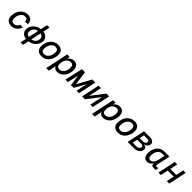

<svg xmlns="http://www.w3.org/2000/svg" viewBox="634 -2946 5332 5332"><g transform="rotate(45 3300.0 -280.0)"><path d="M250 12Q159 12 109 -41.5Q59 -95 59 -189Q59 -263 81.5 -327.5Q104 -392 144.5 -440.5Q185 -489 241.5 -516.5Q298 -544 366 -544Q455 -544 502.5 -493.5Q550 -443 550 -353L445 -346Q445 -401 422 -426Q399 -451 347 -451Q296 -451 255 -417Q214 -383 189.5 -327Q165 -271 165 -203Q165 -81 269 -81Q317 -81 355 -109.5Q393 -138 415 -194L517 -188Q484 -93 414.5 -40.5Q345 12 250 12Z M765 150 803 -26Q699 -39 649.5 -104Q600 -169 621 -269Q635 -335 675 -387Q715 -439 774 -471Q833 -503 906 -512L948 -710H1044L1002 -511Q1104 -498 1152.5 -433Q1201 -368 1181 -269Q1167 -203 1127.5 -151.5Q1088 -100 1029.5 -68Q971 -36 899 -27L861 150ZM723 -269Q710 -209 736.5 -170Q763 -131 822 -120L886 -418Q822 -407 779 -368Q736 -329 723 -269ZM1079 -269Q1092 -328 1066 -367.5Q1040 -407 982 -418L918 -120Q982 -132 1024 -171Q1066 -210 1079 -269Z M1444 12Q1347 12 1296 -40Q1245 -92 1245 -177Q1245 -249 1265.5 -315Q1286 -381 1325.5 -432.5Q1365 -484 1423 -514Q1481 -544 1556 -544Q1653 -544 1704 -492Q1755 -440 1755 -355Q1755 -283 1734.5 -217Q1714 -151 1674.5 -99.5Q1635 -48 1577 -18Q1519 12 1444 12ZM1458 -81Q1512 -81 1555 -115.5Q1598 -150 1623.5 -208Q1649 -266 1649 -339Q1649 -398 1622.5 -424.5Q1596 -451 1542 -451Q1488 -451 1445 -416.5Q1402 -382 1376.5 -323.5Q1351 -265 1351 -193Q1351 -133 1377.5 -107Q1404 -81 1458 -81Z M1774 150 1918 -532H2014L1998 -445Q2031 -493 2078.5 -518.5Q2126 -544 2181 -544Q2266 -544 2309.5 -490Q2353 -436 2353 -347Q2353 -270 2330 -204Q2307 -138 2267 -89.5Q2227 -41 2174 -14.5Q2121 12 2060 12Q2007 12 1971.5 -11Q1936 -34 1923 -75L1875 150ZM2053 -81Q2111 -81 2154 -115Q2197 -149 2220.5 -205.5Q2244 -262 2245 -330Q2246 -451 2144 -451Q2091 -451 2048.5 -419.5Q2006 -388 1981 -330.5Q1956 -273 1956 -195Q1956 -138 1982.5 -109.5Q2009 -81 2053 -81Z M2377 0 2498 -532H2618L2674 -116L2904 -532H3023L2910 0H2815L2883 -324L2701 0H2596L2549 -328L2473 0Z M3034 0 3146 -532H3242L3160 -148L3459 -532H3566L3454 0H3359L3439 -376L3147 0Z M3574 150 3718 -532H3814L3798 -445Q3831 -493 3878.5 -518.5Q3926 -544 3981 -544Q4066 -544 4109.5 -490Q4153 -436 4153 -347Q4153 -270 4130 -204Q4107 -138 4067 -89.5Q4027 -41 3974 -14.5Q3921 12 3860 12Q3807 12 3771.5 -11Q3736 -34 3723 -75L3675 150ZM3853 -81Q3911 -81 3954 -115Q3997 -149 4020.5 -205.5Q4044 -262 4045 -330Q4046 -451 3944 -451Q3891 -451 3848.5 -419.5Q3806 -388 3781 -330.5Q3756 -273 3756 -195Q3756 -138 3782.5 -109.5Q3809 -81 3853 -81Z M4444 12Q4347 12 4296 -40Q4245 -92 4245 -177Q4245 -249 4265.5 -315Q4286 -381 4325.5 -432.5Q4365 -484 4423 -514Q4481 -544 4556 -544Q4653 -544 4704 -492Q4755 -440 4755 -355Q4755 -283 4734.5 -217Q4714 -151 4674.5 -99.5Q4635 -48 4577 -18Q4519 12 4444 12ZM4458 -81Q4512 -81 4555 -115.5Q4598 -150 4623.5 -208Q4649 -266 4649 -339Q4649 -398 4622.5 -424.5Q4596 -451 4542 -451Q4488 -451 4445 -416.5Q4402 -382 4376.5 -323.5Q4351 -265 4351 -193Q4351 -133 4377.5 -107Q4404 -81 4458 -81Z M4824 0 4936 -532H5152Q5246 -532 5292 -492.5Q5338 -453 5323 -384Q5313 -339 5276 -310Q5239 -281 5183 -275Q5247 -269 5277 -236.5Q5307 -204 5296 -151Q5281 -80 5218.5 -40Q5156 0 5062 0ZM4985 -310H5107Q5153 -310 5184 -329Q5215 -348 5222 -380Q5229 -412 5206 -430Q5183 -448 5136 -448H5015ZM4936 -84H5085Q5129 -84 5159 -103.5Q5189 -123 5197 -155Q5204 -191 5182.5 -211Q5161 -231 5117 -231H4968Z M5586 12Q5518 12 5478.5 -40Q5439 -92 5439 -178Q5439 -279 5474.5 -359Q5510 -439 5576 -485.5Q5642 -532 5734 -532H5933L5855 -165Q5850 -145 5846.5 -128Q5843 -111 5843 -101Q5843 -83 5869 -83H5942L5924 0H5832Q5793 0 5776 -15Q5759 -30 5759 -66Q5759 -80 5765 -102Q5731 -48 5687 -18Q5643 12 5586 12ZM5622 -81Q5748 -81 5790 -302L5818 -447H5726Q5670 -447 5629.5 -413Q5589 -379 5567 -321.5Q5545 -264 5545 -193Q5545 -135 5565 -108Q5585 -81 5622 -81Z M6029 0 6142 -532H6239L6191 -307H6426L6474 -532H6571L6459 0H6362L6409 -223H6173L6126 0Z"/></g></svg>

Font: Geist Mono Medium
Style: Italic
Weight: 500
Italic angle: -12°
Monospace: yes
Designer: Basement.studio, Andrés Briganti, Mateo Zaragoza
Foundry: Basement.studio, Vercel, Andrés Briganti, Guido Ferreyra, Mateo Zaragoza
Version: Version 1.500; ttfautohint (v1.8.4.7-5d5b)